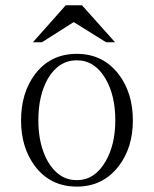

<svg xmlns="http://www.w3.org/2000/svg" viewBox="-20 -688 582 726"><path d="M270.5 -484.4Q170.9 -484.4 112.3 -407.2Q59.6 -336.9 59.6 -232.4Q59.6 -129.9 112.3 -59.6Q170.9 17.6 270.5 17.6Q369.1 17.6 428.7 -59.6Q482.4 -129.9 482.4 -232.4Q482.4 -336.9 428.7 -407.2Q369.1 -484.4 270.5 -484.4ZM270.5 -460Q337.9 -460 378.9 -390.6Q416 -327.1 416 -233.4Q416 -140.6 378.9 -77.1Q337.9 -6.8 270.5 -6.8Q202.1 -6.8 161.1 -77.1Q125 -140.6 125 -233.4Q125 -327.1 161.1 -390.6Q202.1 -460 270.5 -460ZM415 -528.3 290 -668H228.5L104.5 -528.3H138.7L258.8 -604.5L380.9 -528.3Z"/></svg>

Font: Batang
Style: Regular
Weight: 400
Version: Version 2.21